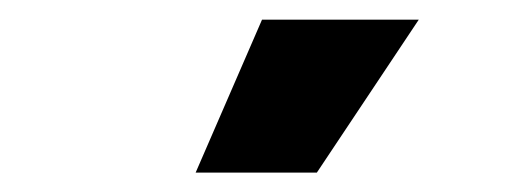

<svg xmlns="http://www.w3.org/2000/svg" viewBox="-20 -772 522 195"><path d="M178.7 -596.7H301.8L405.3 -752H246.1Z"/></svg>

Font: Pretendard Black
Style: Regular
Weight: 900
Designer: Base glyphs from Inter by Rasmus Andersson; Hangeul glyphs from Noto Sans CJK(Source Han Sans) by Jang Soo-young and Kan
Foundry: Kil Hyung-jin
Version: Version 1.309;Glyphs 3.2 (3225)